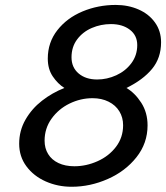

<svg xmlns="http://www.w3.org/2000/svg" viewBox="-20 -730 660 763"><path d="M56.2 -158.7Q56.2 -210.9 81.3 -254.6Q106.4 -298.3 147 -329.8Q187.5 -361.3 235.8 -380.4Q209.5 -397 189.7 -426.3Q169.9 -455.6 169.9 -497.1Q169.9 -561.5 208 -610.1Q246.1 -658.7 308.1 -684.6Q370.1 -710.4 439.9 -710.4Q489.3 -710.4 530.5 -692.4Q571.8 -674.3 595.9 -640.6Q620.1 -606.9 620.1 -562Q620.1 -499.5 584.2 -456.1Q548.3 -412.6 482.4 -380.4Q516.1 -360.8 541.3 -321.8Q566.4 -282.7 566.4 -231.9Q566.4 -160.6 522.2 -105Q478 -49.3 408.2 -18.6Q338.4 12.2 264.6 12.2Q209.5 12.2 161.6 -9Q113.8 -30.3 85 -69.1Q56.2 -107.9 56.2 -158.7ZM525.4 -550.8Q525.4 -589.4 496.1 -611.8Q466.8 -634.3 420.9 -634.3Q380.9 -634.3 345 -618.9Q309.1 -603.5 286.6 -573.5Q264.2 -543.5 264.2 -502.4Q264.2 -461.9 292.5 -438Q320.8 -414.1 366.2 -414.1Q405.3 -414.1 442.1 -430.9Q479 -447.8 502.2 -479Q525.4 -510.3 525.4 -550.8ZM469.2 -232.4Q469.2 -263.2 454.3 -287.6Q439.5 -312 411.6 -325.9Q383.8 -339.8 347.7 -339.8Q300.3 -339.8 256.3 -318.4Q212.4 -296.9 184.8 -258.3Q157.2 -219.7 157.2 -170.9Q157.2 -140.6 171.4 -117.7Q185.5 -94.7 212.4 -82Q239.3 -69.3 275.4 -69.3Q322.8 -69.3 367.7 -89.4Q412.6 -109.4 440.9 -146.5Q469.2 -183.6 469.2 -232.4Z"/></svg>

Font: Lesson One
Style: Italic
Weight: 400
Italic angle: -14°
Designer: But Ko, Victor Gaultney, Annie Olsen, Julie Remington, Don Collingsworth, Eric Hays, Becca Hirsbrunner
Version: Version 1.100